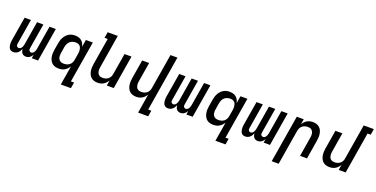

<svg xmlns="http://www.w3.org/2000/svg" viewBox="-24 -1661 5480 2801"><g transform="rotate(20 2715.5 -260.0)"><path d="M105 8Q87 8 71 2Q55 -4 45 -16.5Q35 -29 30 -45Q25 -61 23 -78Q21 -95 22 -112.5Q23 -130 26 -148L88 -520H186L122 -132Q120 -121 120 -111Q120 -101 125.5 -92.5Q131 -84 139.5 -79.5Q148 -75 158 -75Q168 -75 177.5 -79.5Q187 -84 193.5 -91.5Q200 -99 204.5 -108Q209 -117 212.5 -126.5Q216 -136 218 -145Q220 -154 222 -164L281 -520H379L315 -132Q313 -121 313 -111Q313 -101 318.5 -92.5Q324 -84 332.5 -79.5Q341 -75 351 -75Q361 -75 370.5 -79.5Q380 -84 386.5 -91.5Q393 -99 397.5 -108Q402 -117 405.5 -126.5Q409 -136 411 -145Q413 -154 415 -164L474 -520H572L486 0H388L397 -58Q390 -44 379.5 -31.5Q369 -19 356 -10Q343 -1 328 3.5Q313 8 298 8Q280 8 264 1.5Q248 -5 237.5 -18Q227 -31 222 -47Q217 -63 215 -81Q208 -63 198 -47Q188 -31 173.5 -18Q159 -5 140.5 1.5Q122 8 105 8Z M853 -84Q875 -84 898 -90Q921 -96 939.5 -110.5Q958 -125 969.5 -146.5Q981 -168 984 -191L1001 -291Q1004 -308 1004.5 -325Q1005 -342 1002.5 -358.5Q1000 -375 993.5 -390Q987 -405 975 -415.5Q963 -426 947 -431Q931 -436 913 -436Q890 -436 865.5 -428.5Q841 -421 822.5 -404Q804 -387 793.5 -363.5Q783 -340 779 -317L763 -217Q760 -201 759.5 -184.5Q759 -168 762 -152.5Q765 -137 773 -123.5Q781 -110 793 -101Q805 -92 820.5 -88Q836 -84 853 -84ZM917 215 967 -84Q954 -63 936.5 -45Q919 -27 898 -14.5Q877 -2 853.5 3Q830 8 807 8Q778 8 751 0.5Q724 -7 704 -24.5Q684 -42 672 -66.5Q660 -91 655 -118Q650 -145 651 -174Q652 -203 657 -232L674 -332Q678 -356 685 -380Q692 -404 704 -426.5Q716 -449 733.5 -469Q751 -489 773 -502.5Q795 -516 819.5 -522Q844 -528 868 -528Q896 -528 923 -521Q950 -514 970 -497.5Q990 -481 1002.5 -457.5Q1015 -434 1020 -407L1039 -520H1147L1040 123H1089L1074 215Z M1411 8Q1382 8 1355.5 0Q1329 -8 1309.5 -25.5Q1290 -43 1278.5 -67.5Q1267 -92 1262.5 -119Q1258 -146 1259 -174.5Q1260 -203 1265 -232L1333 -643H1284L1299 -735H1456L1371 -217Q1368 -201 1367.5 -185Q1367 -169 1370 -153.5Q1373 -138 1379.5 -124.5Q1386 -111 1398 -101.5Q1410 -92 1425 -88Q1440 -84 1457 -84Q1478 -84 1500.5 -90.5Q1523 -97 1541.5 -111.5Q1560 -126 1570.5 -147.5Q1581 -169 1584 -191L1639 -520H1747L1661 0H1553L1566 -83Q1554 -63 1537.5 -45Q1521 -27 1500 -14.5Q1479 -2 1456 3Q1433 8 1411 8Z M2117 215 2166 -83Q2154 -63 2137.5 -45Q2121 -27 2100 -14.5Q2079 -2 2056 3Q2033 8 2011 8Q1982 8 1955.5 0Q1929 -8 1909.5 -25.5Q1890 -43 1878.5 -67.5Q1867 -92 1862.5 -119Q1858 -146 1859 -174.5Q1860 -203 1865 -232L1913 -520H2021L1971 -217Q1968 -201 1967.5 -185Q1967 -169 1970 -153.5Q1973 -138 1979.5 -124.5Q1986 -111 1998 -101.5Q2010 -92 2025 -88Q2040 -84 2057 -84Q2078 -84 2100.5 -90.5Q2123 -97 2141.5 -111.5Q2160 -126 2170.5 -147.5Q2181 -169 2184 -191L2274 -735H2382L2240 123H2289L2274 215Z M2505 8Q2487 8 2471 2Q2455 -4 2445 -16.5Q2435 -29 2430 -45Q2425 -61 2423 -78Q2421 -95 2422 -112.5Q2423 -130 2426 -148L2488 -520H2586L2522 -132Q2520 -121 2520 -111Q2520 -101 2525.5 -92.5Q2531 -84 2539.5 -79.5Q2548 -75 2558 -75Q2568 -75 2577.5 -79.5Q2587 -84 2593.5 -91.5Q2600 -99 2604.5 -108Q2609 -117 2612.5 -126.5Q2616 -136 2618 -145Q2620 -154 2622 -164L2681 -520H2779L2715 -132Q2713 -121 2713 -111Q2713 -101 2718.5 -92.5Q2724 -84 2732.5 -79.5Q2741 -75 2751 -75Q2761 -75 2770.5 -79.5Q2780 -84 2786.5 -91.5Q2793 -99 2797.5 -108Q2802 -117 2805.5 -126.5Q2809 -136 2811 -145Q2813 -154 2815 -164L2874 -520H2972L2886 0H2788L2797 -58Q2790 -44 2779.5 -31.5Q2769 -19 2756 -10Q2743 -1 2728 3.5Q2713 8 2698 8Q2680 8 2664 1.5Q2648 -5 2637.5 -18Q2627 -31 2622 -47Q2617 -63 2615 -81Q2608 -63 2598 -47Q2588 -31 2573.5 -18Q2559 -5 2540.5 1.5Q2522 8 2505 8Z M3253 -84Q3275 -84 3298 -90Q3321 -96 3339.5 -110.5Q3358 -125 3369.5 -146.5Q3381 -168 3384 -191L3401 -291Q3404 -308 3404.5 -325Q3405 -342 3402.5 -358.5Q3400 -375 3393.5 -390Q3387 -405 3375 -415.5Q3363 -426 3347 -431Q3331 -436 3313 -436Q3290 -436 3265.5 -428.5Q3241 -421 3222.5 -404Q3204 -387 3193.5 -363.5Q3183 -340 3179 -317L3163 -217Q3160 -201 3159.5 -184.5Q3159 -168 3162 -152.5Q3165 -137 3173 -123.5Q3181 -110 3193 -101Q3205 -92 3220.5 -88Q3236 -84 3253 -84ZM3317 215 3367 -84Q3354 -63 3336.5 -45Q3319 -27 3298 -14.5Q3277 -2 3253.5 3Q3230 8 3207 8Q3178 8 3151 0.5Q3124 -7 3104 -24.5Q3084 -42 3072 -66.5Q3060 -91 3055 -118Q3050 -145 3051 -174Q3052 -203 3057 -232L3074 -332Q3078 -356 3085 -380Q3092 -404 3104 -426.5Q3116 -449 3133.5 -469Q3151 -489 3173 -502.5Q3195 -516 3219.5 -522Q3244 -528 3268 -528Q3296 -528 3323 -521Q3350 -514 3370 -497.5Q3390 -481 3402.5 -457.5Q3415 -434 3420 -407L3439 -520H3547L3440 123H3489L3474 215Z M3705 8Q3687 8 3671 2Q3655 -4 3645 -16.5Q3635 -29 3630 -45Q3625 -61 3623 -78Q3621 -95 3622 -112.5Q3623 -130 3626 -148L3688 -520H3786L3722 -132Q3720 -121 3720 -111Q3720 -101 3725.5 -92.5Q3731 -84 3739.5 -79.5Q3748 -75 3758 -75Q3768 -75 3777.5 -79.5Q3787 -84 3793.5 -91.5Q3800 -99 3804.5 -108Q3809 -117 3812.5 -126.5Q3816 -136 3818 -145Q3820 -154 3822 -164L3881 -520H3979L3915 -132Q3913 -121 3913 -111Q3913 -101 3918.5 -92.5Q3924 -84 3932.5 -79.5Q3941 -75 3951 -75Q3961 -75 3970.5 -79.5Q3980 -84 3986.5 -91.5Q3993 -99 3997.5 -108Q4002 -117 4005.5 -126.5Q4009 -136 4011 -145Q4013 -154 4015 -164L4074 -520H4172L4086 0H3988L3997 -58Q3990 -44 3979.5 -31.5Q3969 -19 3956 -10Q3943 -1 3928 3.5Q3913 8 3898 8Q3880 8 3864 1.5Q3848 -5 3837.5 -18Q3827 -31 3822 -47Q3817 -63 3815 -81Q3808 -63 3798 -47Q3788 -31 3773.5 -18Q3759 -5 3740.5 1.5Q3722 8 3705 8Z M4191 215 4313 -520H4421L4407 -437Q4419 -457 4435.5 -475Q4452 -493 4473 -505.5Q4494 -518 4517 -523Q4540 -528 4562 -528Q4591 -528 4617.5 -520Q4644 -512 4664 -494.5Q4684 -477 4695.5 -452.5Q4707 -428 4711.5 -401Q4716 -374 4714.5 -345.5Q4713 -317 4708 -288L4661 0H4553L4603 -303Q4606 -319 4606.5 -335Q4607 -351 4604 -366.5Q4601 -382 4594 -395.5Q4587 -409 4575.5 -418.5Q4564 -428 4549 -432Q4534 -436 4517 -436Q4496 -436 4473.5 -429.5Q4451 -423 4432.5 -408.5Q4414 -394 4403.5 -372.5Q4393 -351 4389 -329L4299 215Z M5011 8Q4982 8 4955.5 0Q4929 -8 4909.5 -25.5Q4890 -43 4878.5 -67.5Q4867 -92 4862.5 -119Q4858 -146 4859 -174.5Q4860 -203 4865 -232L4913 -520H5021L4971 -217Q4968 -201 4967.5 -185Q4967 -169 4970 -153.5Q4973 -138 4979.5 -124.5Q4986 -111 4998 -101.5Q5010 -92 5025 -88Q5040 -84 5057 -84Q5078 -84 5100.5 -90.5Q5123 -97 5141.5 -111.5Q5160 -126 5170.5 -147.5Q5181 -169 5184 -191L5274 -735H5431L5416 -643H5367L5261 0H5153L5166 -83Q5154 -63 5137.5 -45Q5121 -27 5100 -14.5Q5079 -2 5056 3Q5033 8 5011 8Z"/></g></svg>

Font: Iosevka SmBd Ex Obl
Style: Regular
Weight: 600
Width: 7
Italic angle: -9°
Monospace: yes
Designer: Belleve Invis
Foundry: Belleve Invis
Version: Version 32.5.0; ttfautohint (v1.8.4)